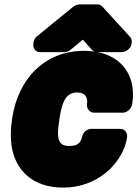

<svg xmlns="http://www.w3.org/2000/svg" viewBox="-20 -808 627 876"><path d="M36 -271 34 -257C28 -217 28 -177 33 -141C50 -32 128 48 269 48C342 48 409 23 458 -16C503 -51 549 -109 560 -183C562 -199 552 -220 529 -220H397C379 -220 359 -206 355 -185C348 -155 333 -142 296 -142C246 -142 237 -173 250 -257L252 -271C265 -354 286 -386 333 -386C366 -386 382 -367 377 -332C375 -316 386 -294 409 -294H541C557 -294 579 -309 583 -332C589 -368 588 -402 580 -433C557 -521 480 -576 364 -576C180 -576 63 -445 36 -271ZM581 -613C582 -622 580 -633 573 -640L448 -777C444 -782 434 -788 424 -788H342C333 -788 322 -783 314 -777L148 -642C140 -636 135 -626 133 -615L132 -607C130 -591 140 -570 163 -570H273C280 -570 293 -573 301 -580L358 -627L400 -580C405 -575 414 -570 424 -570H536C552 -570 576 -584 580 -607Z"/></svg>

Font: Asimov Print
Style: EIt
Weight: 500
Designer: Google
Version: Version 2.000980; 2014